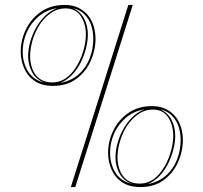

<svg xmlns="http://www.w3.org/2000/svg" viewBox="-20 -743 824 778"><path d="M549 15Q504 15 475 -4.5Q446 -24 432 -56Q418 -88 418 -124Q418 -170 438.5 -213Q459 -256 499 -284.5Q539 -313 596 -313Q628 -313 651.5 -301.5Q675 -290 690.5 -271Q706 -252 713.5 -227Q721 -202 721 -175Q721 -130 701.5 -86Q682 -42 643.5 -13.5Q605 15 549 15ZM546 1Q572 1 593.5 -11.5Q615 -24 631 -45Q647 -66 658.5 -91.5Q670 -117 676 -143.5Q682 -170 682 -193Q682 -236 661.5 -267.5Q641 -299 599 -299Q572 -299 549.5 -286Q527 -273 509.5 -252.5Q492 -232 480 -206.5Q468 -181 462 -154.5Q456 -128 456 -105Q456 -78 465.5 -53Q475 -28 495 -13.5Q515 1 546 1ZM579 3Q624 -6 653.5 -32.5Q683 -59 697.5 -97Q712 -135 712 -175Q712 -205 703.5 -230.5Q695 -256 676.5 -274.5Q658 -293 630 -300Q660 -286 675 -257.5Q690 -229 690 -193Q690 -167 682.5 -137.5Q675 -108 661.5 -80.5Q648 -53 627.5 -31Q607 -9 579 3ZM565 -300Q520 -292 489 -265Q458 -238 442 -201Q426 -164 426 -124Q426 -79 447.5 -44Q469 -9 514 2Q480 -11 464 -40.5Q448 -70 448 -105Q448 -131 455.5 -160Q463 -189 478 -217Q493 -245 515 -267Q537 -289 565 -300ZM195 -395Q150 -395 121 -414.5Q92 -434 78 -466Q64 -498 64 -534Q64 -580 84.5 -623Q105 -666 145 -694.5Q185 -723 242 -723Q274 -723 297.5 -711.5Q321 -700 336.5 -681Q352 -662 359.5 -637Q367 -612 367 -585Q367 -540 347.5 -496Q328 -452 289.5 -423.5Q251 -395 195 -395ZM192 -409Q218 -409 239.5 -421.5Q261 -434 277 -455Q293 -476 304.5 -501.5Q316 -527 322 -553.5Q328 -580 328 -603Q328 -646 307.5 -677.5Q287 -709 245 -709Q218 -709 195.5 -696Q173 -683 155.5 -662.5Q138 -642 126 -616.5Q114 -591 108 -564.5Q102 -538 102 -515Q102 -488 111.5 -463Q121 -438 141 -423.5Q161 -409 192 -409ZM225 -407Q270 -416 299.5 -442.5Q329 -469 343.5 -507Q358 -545 358 -585Q358 -615 349.5 -640.5Q341 -666 322.5 -684.5Q304 -703 276 -710Q306 -696 321 -667.5Q336 -639 336 -603Q336 -577 328.5 -547.5Q321 -518 307.5 -490.5Q294 -463 273.5 -441Q253 -419 225 -407ZM211 -710Q166 -702 135 -675Q104 -648 88 -611Q72 -574 72 -534Q72 -489 93.5 -454Q115 -419 160 -408Q126 -421 110 -450.5Q94 -480 94 -515Q94 -541 101.5 -570Q109 -599 124 -627Q139 -655 161 -677Q183 -699 211 -710ZM267 15 500 -723H518L285 15Z"/></svg>

Font: Kalnia Glaze Thin Light
Style: Regular
Weight: 300
Version: Version 1.110